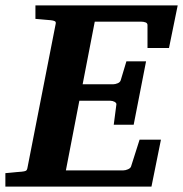

<svg xmlns="http://www.w3.org/2000/svg" viewBox="-35 -691 678 711"><path d="M590.8 -513.2H511.2V-598.1Q511.2 -605.5 503.7 -608.2Q496.1 -610.8 487.8 -610.8H315.9L271 -378.9H383.8Q391.6 -378.9 400.6 -382.6Q409.7 -386.2 412.1 -394L433.1 -463.9H505.9L460 -229H386.2L396 -304.2Q396.5 -307.1 394.5 -309.6Q392.6 -312 389.2 -314Q385.7 -315.9 381.6 -316.9Q377.4 -317.9 374 -317.9H258.8L209 -60.1H421.9Q429.7 -60.1 438.7 -64Q447.8 -67.9 450.2 -74.2L481.9 -173.8H561L525.9 0H-15.1V-49.8Q-3.9 -50.8 7.1 -51.8Q18.1 -52.7 26.4 -53.7Q36.1 -54.7 44.9 -55.2Q56.2 -56.2 60.8 -58.6Q65.4 -61 66.9 -70.8L170.9 -601.1Q173.3 -609.9 168 -612.5Q162.6 -615.2 152.8 -616.2Q144 -616.7 134.8 -617.7Q126.5 -618.7 116.2 -619.4Q106 -620.1 96.2 -621.1V-670.9H623Z"/></svg>

Font: Charis SIL Afr
Style: Bold Italic
Weight: 700
Italic angle: -11°
Foundry: SIL International
Version: Version 5.000